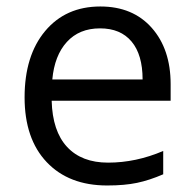

<svg xmlns="http://www.w3.org/2000/svg" viewBox="-20 -565 601 595"><path d="M312 9.8Q193.4 9.8 124.8 -62.5Q56.2 -134.8 56.2 -263.2Q56.2 -392.6 119.9 -468.8Q183.6 -544.9 291 -544.9Q391.6 -544.9 450.2 -478.8Q508.8 -412.6 508.8 -304.2V-252.9H140.1Q142.6 -158.7 187.7 -109.9Q232.9 -61 314.9 -61Q401.4 -61 485.8 -97.2V-24.9Q442.9 -6.3 404.5 1.7Q366.2 9.8 312 9.8ZM290 -477.1Q225.6 -477.1 187.3 -435.1Q148.9 -393.1 142.1 -318.8H421.9Q421.9 -395.5 387.7 -436.3Q353.5 -477.1 290 -477.1Z"/></svg>

Font: f05544669
Style: Regular
Weight: 400
Foundry: Ascender Corporation
Version: Version 1.10